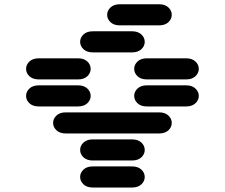

<svg xmlns="http://www.w3.org/2000/svg" viewBox="-20 -881 1040 888"><path d="M409.2 -13.7H590.8Q618.2 -13.7 633.8 -28.3Q649.4 -43 649.4 -62.5Q649.4 -82 633.8 -96.7Q618.2 -111.3 590.8 -111.3H409.2Q381.8 -111.3 366.2 -96.7Q350.6 -82 350.6 -62.5Q350.6 -43 366.2 -28.3Q381.8 -13.7 409.2 -13.7ZM409.2 -138.7H590.8Q618.2 -138.7 633.8 -153.3Q649.4 -168 649.4 -187.5Q649.4 -207 633.8 -221.7Q618.2 -236.3 590.8 -236.3H409.2Q381.8 -236.3 366.2 -221.7Q350.6 -207 350.6 -187.5Q350.6 -168 366.2 -153.3Q381.8 -138.7 409.2 -138.7ZM284.2 -263.7H715.8Q743.2 -263.7 758.8 -278.3Q774.4 -293 774.4 -312.5Q774.4 -332 758.8 -346.7Q743.2 -361.3 715.8 -361.3H284.2Q256.8 -361.3 241.2 -346.7Q225.6 -332 225.6 -312.5Q225.6 -293 241.2 -278.3Q256.8 -263.7 284.2 -263.7ZM159.2 -388.7H340.8Q368.2 -388.7 383.8 -403.3Q399.4 -418 399.4 -437.5Q399.4 -457 383.8 -471.7Q368.2 -486.3 340.8 -486.3H159.2Q131.8 -486.3 116.2 -471.7Q100.6 -457 100.6 -437.5Q100.6 -418 116.2 -403.3Q131.8 -388.7 159.2 -388.7ZM659.2 -388.7H840.8Q868.2 -388.7 883.8 -403.3Q899.4 -418 899.4 -437.5Q899.4 -457 883.8 -471.7Q868.2 -486.3 840.8 -486.3H659.2Q631.8 -486.3 616.2 -471.7Q600.6 -457 600.6 -437.5Q600.6 -418 616.2 -403.3Q631.8 -388.7 659.2 -388.7ZM159.2 -513.7H340.8Q368.2 -513.7 383.8 -528.3Q399.4 -543 399.4 -562.5Q399.4 -582 383.8 -596.7Q368.2 -611.3 340.8 -611.3H159.2Q131.8 -611.3 116.2 -596.7Q100.6 -582 100.6 -562.5Q100.6 -543 116.2 -528.3Q131.8 -513.7 159.2 -513.7ZM659.2 -513.7H840.8Q868.2 -513.7 883.8 -528.3Q899.4 -543 899.4 -562.5Q899.4 -582 883.8 -596.7Q868.2 -611.3 840.8 -611.3H659.2Q631.8 -611.3 616.2 -596.7Q600.6 -582 600.6 -562.5Q600.6 -543 616.2 -528.3Q631.8 -513.7 659.2 -513.7ZM409.2 -638.7H590.8Q618.2 -638.7 633.8 -653.3Q649.4 -668 649.4 -687.5Q649.4 -707 633.8 -721.7Q618.2 -736.3 590.8 -736.3H409.2Q381.8 -736.3 366.2 -721.7Q350.6 -707 350.6 -687.5Q350.6 -668 366.2 -653.3Q381.8 -638.7 409.2 -638.7ZM534.2 -763.7H715.8Q743.2 -763.7 758.8 -778.3Q774.4 -793 774.4 -812.5Q774.4 -832 758.8 -846.7Q743.2 -861.3 715.8 -861.3H534.2Q506.8 -861.3 491.2 -846.7Q475.6 -832 475.6 -812.5Q475.6 -793 491.2 -778.3Q506.8 -763.7 534.2 -763.7Z"/></svg>

Font: Sixtyfour Convergence
Style: Regular
Weight: 400
Designer: Jens Kutilek
Foundry: Jens Kutilek
Version: Version 2.001